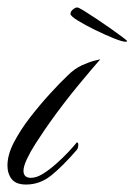

<svg xmlns="http://www.w3.org/2000/svg" viewBox="-38 -493 361 515"><path d="M32 2Q5 2 -6.5 -12.5Q-18 -27 -18 -49Q-18 -78 -0.5 -111.5Q17 -145 43 -178.5Q69 -212 96 -241.5Q123 -271 143 -290Q162 -309 182 -318Q202 -327 216.5 -330.5Q231 -334 231 -334Q209 -309 171 -263Q133 -217 96 -165Q93 -161 82 -145Q71 -129 57.5 -108Q44 -87 34.5 -67Q25 -47 25 -35Q25 -16 45 -16Q60 -16 77.5 -27Q95 -38 113 -54Q131 -70 145.5 -85.5Q160 -101 168 -111Q172 -111 172 -105Q172 -96 168 -91Q130 -47 99.5 -22.5Q69 2 32 2ZM299 -381Q290 -381 266.5 -390.5Q243 -400 216.5 -413Q190 -426 170.5 -438Q151 -450 151 -456Q151 -462 157.5 -467.5Q164 -473 169 -473Q173 -473 187.5 -464Q202 -455 221.5 -442Q241 -429 259.5 -416Q278 -403 290.5 -393.5Q303 -384 303 -383Q303 -381 299 -381Z"/></svg>

Font: Luxurious Script
Style: Regular
Weight: 400
Designer: Robert E. Leuschke
Foundry: Robert E. Leuschke
Version: Version 1.010; ttfautohint (v1.8.3)